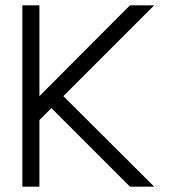

<svg xmlns="http://www.w3.org/2000/svg" viewBox="-20 -701 640 721"><path d="M128 -250V0H64V-681H128V-340L468 -681H559L218 -340L559 0H468L173 -295Z"/></svg>

Font: Timtura
Style: Regular
Weight: 400
Version: Version 1.0